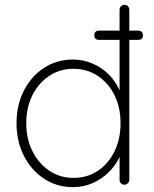

<svg xmlns="http://www.w3.org/2000/svg" viewBox="-20 -760 635 790"><path d="M492 -740Q501 -740 506.5 -734Q512 -728 512 -720V-20Q512 -12 506 -6Q500 0 492 0Q483 0 477.5 -6Q472 -12 472 -20V-162L488 -184Q488 -150 472.5 -115.5Q457 -81 428.5 -52.5Q400 -24 362 -7Q324 10 280 10Q214 10 161.5 -24.5Q109 -59 78.5 -118.5Q48 -178 48 -253Q48 -328 78.5 -387.5Q109 -447 161.5 -481Q214 -515 280 -515Q321 -515 358.5 -499.5Q396 -484 425 -456Q454 -428 471 -390.5Q488 -353 488 -309L472 -334V-720Q472 -728 477.5 -734Q483 -740 492 -740ZM282 -28Q339 -28 382.5 -57Q426 -86 451 -137Q476 -188 476 -253Q476 -318 451 -368.5Q426 -419 382 -448Q338 -477 282 -477Q227 -477 183 -448Q139 -419 113.5 -368.5Q88 -318 88 -253Q88 -189 113.5 -138Q139 -87 183 -57.5Q227 -28 282 -28ZM548 -596H388Q378 -596 373 -600.5Q368 -605 368 -615Q368 -624 373 -629Q378 -634 388 -634H548Q558 -634 563 -629Q568 -624 568 -614Q568 -605 563 -600.5Q558 -596 548 -596Z"/></svg>

Font: Quicksand Variable Light
Style: Regular
Weight: 300
Designer: Andrew Paglinawan
Foundry: Andrew Paglinawan
Version: Version 3.004